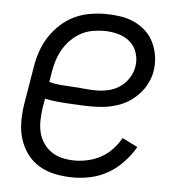

<svg xmlns="http://www.w3.org/2000/svg" viewBox="-44 -570 588 621"><g transform="rotate(5 250.0 -260.0)"><path d="M216 8Q187 8 158.5 2.5Q130 -3 106 -17Q82 -31 65.5 -53.5Q49 -76 41 -102.5Q33 -129 33 -158.5Q33 -188 38 -218L58 -338Q62 -363 70.5 -388Q79 -413 93.5 -435.5Q108 -458 128.5 -477Q149 -496 173 -507.5Q197 -519 223 -523.5Q249 -528 274 -528Q298 -528 322 -524.5Q346 -521 367 -511.5Q388 -502 405 -486.5Q422 -471 432 -450Q442 -429 445.5 -405.5Q449 -382 445 -357Q442 -338 432.5 -318.5Q423 -299 408.5 -283Q394 -267 376 -255.5Q358 -244 338 -237.5Q318 -231 298 -228.5Q278 -226 258 -226Q238 -226 218.5 -227Q199 -228 179.5 -229Q160 -230 140.5 -232Q121 -234 103 -238L98 -209Q95 -188 94.5 -167.5Q94 -147 98.5 -128Q103 -109 114 -93Q125 -77 140.5 -66.5Q156 -56 176 -51.5Q196 -47 216 -47Q237 -47 259 -52Q281 -57 301 -68Q321 -79 337 -96Q353 -113 364 -133L414 -108Q399 -82 377.5 -59Q356 -36 329.5 -20.5Q303 -5 274 1.5Q245 8 216 8ZM266 -279Q285 -279 305 -283.5Q325 -288 342 -299.5Q359 -311 370.5 -329Q382 -347 385 -366Q389 -389 382 -411Q375 -433 358.5 -447Q342 -461 320 -467Q298 -473 274 -473Q256 -473 236.5 -469.5Q217 -466 199.5 -456.5Q182 -447 167.5 -432.5Q153 -418 143 -401Q133 -384 127 -365.5Q121 -347 118 -329L112 -293Q130 -288 149.5 -286.5Q169 -285 188.5 -284Q208 -283 227.5 -281Q247 -279 266 -279Z"/></g></svg>

Font: Iosevka SS04 Light
Style: Italic
Weight: 300
Italic angle: -9°
Monospace: yes
Designer: Belleve Invis
Foundry: Belleve Invis
Version: Version 19.0.0; ttfautohint (v1.8.4)